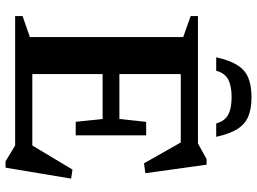

<svg xmlns="http://www.w3.org/2000/svg" viewBox="-140 -774 950 710"><g transform="rotate(90 335.0 -419.0)"><path d="M480.5 -484.5V-354V-224H430.5L420 -323.5H181V-385.5H420L430.5 -484.5ZM620.5 -481.5 584 -476.5 492 -638.5 531.5 -612.5H181V-676H510.5L568.5 -708H589ZM502.5 -37.5 607 -212 640.5 -207 600 35.5H576.5L518 0H181V-63.5H534ZM39.5 0V-27.5L117 -54.5V-621.5L39.5 -649V-676H254V0ZM339 -800.5Q298 -800.5 274 -787.8Q250 -775 241.5 -743.5H192Q203 -793.5 221 -822Q239 -850.5 267.8 -862.2Q296.5 -874 339 -874Q382 -874 410.5 -862.2Q439 -850.5 457 -822Q475 -793.5 486 -743.5H436.5Q428 -775 404 -787.8Q380 -800.5 339 -800.5Z"/></g></svg>

Font: Newsreader 16pt 16pt SemiBold
Style: Regular
Weight: 600
Version: Version 1.003